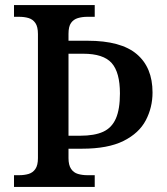

<svg xmlns="http://www.w3.org/2000/svg" viewBox="-20 -734 655 754"><path d="M35 0V-46H55Q76 -46 92.5 -51Q109 -56 119 -70.5Q129 -85 129 -113V-600Q129 -629 119 -643.5Q109 -658 92.5 -663Q76 -668 55 -668H35V-714H352V-668H323Q303 -668 286 -663Q269 -658 259 -644Q249 -630 249 -601V-574H324Q455 -574 517 -521.5Q579 -469 579 -371Q579 -312 552.5 -261.5Q526 -211 465 -180.5Q404 -150 302 -150H249V-113Q249 -86 259 -71Q269 -56 286 -51Q303 -46 323 -46H352V0ZM295 -201Q351 -201 385 -216.5Q419 -232 435 -268.5Q451 -305 451 -367Q451 -450 418.5 -486.5Q386 -523 307 -523H249V-201Z"/></svg>

Font: Noto Rashi Hebrew Medium
Style: Regular
Weight: 500
Version: Version 1.006